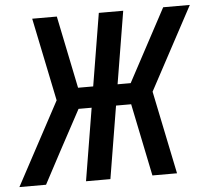

<svg xmlns="http://www.w3.org/2000/svg" viewBox="-57 -791 923 847"><g transform="rotate(-5 404.5 -367.5)"><path d="M-5 0 192 -367 116 -735H225L291 -414H358L411 -735H519L466 -414H524Q567 -494 610 -574.5Q653 -655 696 -735H814L617 -368L693 0H584L518 -321H451L398 0H290L343 -321H285L188 -141L113 0Z"/></g></svg>

Font: Iosevka Aile Semibold
Style: Italic
Weight: 600
Italic angle: -9°
Designer: Belleve Invis
Foundry: Belleve Invis
Version: Version 31.1.0; ttfautohint (v1.8.4)